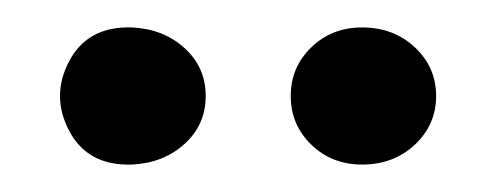

<svg xmlns="http://www.w3.org/2000/svg" viewBox="-20 -899 363 140"><path d="M76 -879Q99 -878 114.5 -864Q130 -850 130 -829Q130 -808 114.5 -794Q99 -780 76 -779Q44 -778 30.5 -803.5Q17 -829 30.5 -854.5Q44 -880 76 -879ZM244 -779Q222 -779 207 -793.5Q192 -808 192 -829Q192 -850 207 -864.5Q222 -879 244 -879Q267 -879 282.5 -864.5Q298 -850 298 -829Q298 -808 282.5 -793.5Q267 -779 244 -779Z"/></svg>

Font: Karla Neue
Style: Regular
Weight: 400
Designer: Jonathan Pinhorn
Foundry: PYRS Fontlab Ltd. / Made with FontLab
Version: Version 1.000;PS 001.001;hotconv 1.0.56